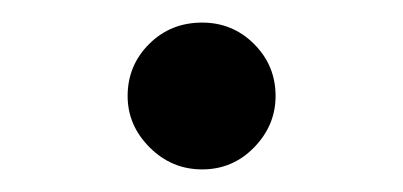

<svg xmlns="http://www.w3.org/2000/svg" viewBox="-20 -465 357 170"><path d="M93 -380Q93 -407 112 -426Q131 -445 159 -445Q186 -445 205 -426Q224 -407 224 -380Q224 -354 205 -334.5Q186 -315 159 -315Q132 -315 112.5 -334.5Q93 -354 93 -380Z"/></svg>

Font: Shippori Mincho B1 Medium
Style: Regular
Weight: 500
Designer: FONTDASU
Foundry: FONTDASU / Google Inc. / but / Adobe
Version: Version 3.110; ttfautohint (v1.8.3)